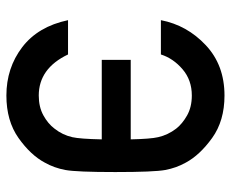

<svg xmlns="http://www.w3.org/2000/svg" viewBox="-84 -674 764 637"><g transform="rotate(90 298.5 -355.0)"><path d="M160.2 -198.2Q206.5 -101.1 296.4 -101.1Q334.5 -101.1 362.3 -116.5Q390.1 -131.8 406.2 -153.3Q427.2 -179.7 434.6 -212.4Q440.4 -237.8 441.9 -310.1H178.2V-406.2H441.9Q440.4 -472.7 434.6 -497.1Q427.2 -529.8 406.2 -557.1Q390.1 -577.6 362.3 -593.3Q334.5 -608.9 296.4 -608.9Q245.1 -608.9 209.2 -578.1Q173.3 -547.4 160.2 -506.3H46.4Q63 -592.8 129.2 -655Q195.3 -717.3 296.4 -717.3Q380.4 -717.3 437.3 -676.3Q494.1 -635.3 519 -588.9Q536.6 -557.6 543.5 -520.5Q550.3 -483.4 550.3 -355Q550.3 -226.6 543.5 -189.5Q536.6 -152.3 519 -121.1Q494.1 -74.2 437.3 -33.9Q380.4 6.3 296.4 6.3Q205.1 6.3 136.2 -46.1Q67.4 -98.6 46.4 -198.2Z"/></g></svg>

Font: Alte DIN 1451 Mittelschrift
Style: Regular
Weight: 400
Designer: Peter Wiegel
Foundry: Peter Wiegel
Version: Version 1.002 September 20, 2019